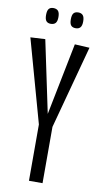

<svg xmlns="http://www.w3.org/2000/svg" viewBox="-95 -904 502 947"><g transform="rotate(10 155.5 -430.0)"><path d="M122 0V-282L6 -698L80 -702L156 -341L228 -702L302 -698L190 -282V0ZM218 -781Q202 -781 194.5 -790Q187 -799 187 -820Q187 -842 194.5 -851Q202 -860 218 -860Q233 -860 241 -851Q249 -842 249 -820Q249 -799 241 -790Q233 -781 218 -781ZM93 -781Q78 -781 70.5 -790Q63 -799 63 -820Q63 -842 70.5 -851Q78 -860 93 -860Q109 -860 117 -851Q125 -842 125 -820Q125 -799 117 -790Q109 -781 93 -781Z"/></g></svg>

Font: Georama ExtraCondensed
Style: Regular
Weight: 400
Width: 2
Designer: Jean-Baptiste Levee
Foundry: Production Type
Version: Version 1.000